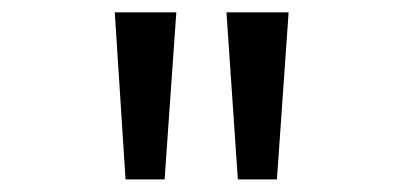

<svg xmlns="http://www.w3.org/2000/svg" viewBox="-20 -720 656 312"><path d="M366.5 -428.5 348 -700H449L430 -428.5ZM184 -428.5 166.5 -700H266.5L247.5 -428.5Z"/></svg>

Font: Overpass Mono
Style: Regular
Weight: 400
Designer: Delve Withrington, Dave Bailey
Foundry: Delve Fonts LLC
Version: Version 4.000